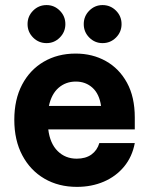

<svg xmlns="http://www.w3.org/2000/svg" viewBox="-20 -719 582 749"><path d="M280 10Q208.3 10 153.3 -22.1Q98.3 -54.2 67.1 -112.9Q35.8 -171.7 35.8 -251.7Q35.8 -330.8 66.2 -388.8Q96.7 -446.7 150.8 -478.3Q205 -510 275 -510Q340.8 -510 392.9 -480.8Q445 -451.7 475.4 -396.2Q505.8 -340.8 505.8 -260.8V-214.2H168.3Q175 -159.2 205 -129.6Q235 -100 279.2 -100Q314.2 -100 336.7 -116.2Q359.2 -132.5 367.5 -160.8H505.8Q495.8 -107.5 464.2 -69.2Q432.5 -30.8 385 -10.4Q337.5 10 280 10ZM170.8 -305.8H374.2Q367.5 -352.5 340.8 -376.7Q314.2 -400.8 275.8 -400.8Q236.7 -400.8 208.8 -376.7Q180.8 -352.5 170.8 -305.8ZM380 -550.8Q350 -550.8 328.3 -572.5Q306.7 -594.2 306.7 -625Q306.7 -655.8 328.3 -677.5Q350 -699.2 380 -699.2Q410.8 -699.2 432.5 -677.5Q454.2 -655.8 454.2 -625Q454.2 -594.2 432.5 -572.5Q410.8 -550.8 380 -550.8ZM161.7 -550.8Q130.8 -550.8 109.2 -572.5Q87.5 -594.2 87.5 -625Q87.5 -655.8 109.2 -677.5Q130.8 -699.2 161.7 -699.2Q191.7 -699.2 213.3 -677.5Q235 -655.8 235 -625Q235 -594.2 213.3 -572.5Q191.7 -550.8 161.7 -550.8Z"/></svg>

Font: Funnel Sans
Style: Bold
Weight: 700
Designer: NORD ID, Kristian Moeller
Foundry: Dicotype
Version: Version 1.000